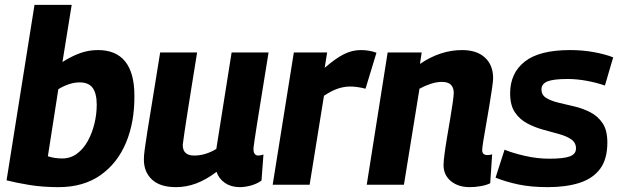

<svg xmlns="http://www.w3.org/2000/svg" viewBox="-20 -760 2556 790"><path d="M275 -740 237 -505Q275 -529 310 -541.5Q345 -554 383 -554Q458 -554 495.5 -506.5Q533 -459 533 -367Q534 -258 498.5 -173Q463 -88 393 -39Q323 10 221 10Q155 10 100.5 1Q46 -8 7 -18L122 -740ZM308 -421Q286 -421 263.5 -413.5Q241 -406 220 -393L177 -117Q189 -113 204 -110.5Q219 -108 236 -108Q270 -108 296.5 -127.5Q323 -147 341 -179.5Q359 -212 368.5 -251Q378 -290 378 -329Q378 -375 361.5 -398Q345 -421 308 -421Z M704 10Q639 10 605.5 -21Q572 -52 572 -104Q572 -120 575.5 -146Q579 -172 586.5 -220Q594 -268 607 -346Q620 -424 639 -544H791Q776 -451 766 -388.5Q756 -326 749.5 -284.5Q743 -243 739 -215.5Q735 -188 732 -165Q731 -120 779 -120Q803 -120 825.5 -127Q848 -134 870 -147L933 -544H1085Q1067 -431 1055 -358Q1043 -285 1036.5 -243Q1030 -201 1027 -181Q1024 -161 1023.5 -155Q1023 -149 1023 -147Q1023 -120 1043 -120Q1046 -120 1051.5 -121Q1057 -122 1064 -124L1056 -17Q1038 -4 1013.5 3Q989 10 966 10Q931 10 905.5 -7.5Q880 -25 871 -53Q829 -21 788 -5.5Q747 10 704 10Z M1326 -544 1316 -481Q1361 -520 1395 -537Q1429 -554 1464 -554Q1500 -554 1529 -543L1484 -395Q1450 -404 1420 -404Q1396 -404 1370.5 -395.5Q1345 -387 1313 -366L1254 0H1102L1189 -544Z M1575 -544H1715L1708 -497Q1792 -554 1881 -554Q1942 -554 1975.5 -523Q2009 -492 2009 -438Q2009 -427 2004.5 -396Q2000 -365 1993.5 -325.5Q1987 -286 1980 -247Q1973 -208 1968.5 -179.5Q1964 -151 1964 -143Q1964 -122 1985 -122Q1996 -122 2005 -125L1997 -6Q1981 2 1957.5 6Q1934 10 1913 10Q1865 10 1835 -15Q1805 -40 1805 -81Q1805 -95 1809 -126Q1813 -157 1819.5 -195.5Q1826 -234 1832.5 -272Q1839 -310 1843 -339Q1847 -368 1847 -378Q1847 -399 1835.5 -411Q1824 -423 1798 -423Q1776 -423 1752 -415Q1728 -407 1706 -395L1642 0H1489Z M2019 -29 2056 -144Q2090 -130 2140.5 -118.5Q2191 -107 2240 -107Q2299 -107 2324.5 -116.5Q2350 -126 2350 -149Q2350 -173 2330.5 -186.5Q2311 -200 2280 -208.5Q2249 -217 2214.5 -226.5Q2180 -236 2149 -252.5Q2118 -269 2098.5 -298Q2079 -327 2079 -376Q2079 -459 2139 -506.5Q2199 -554 2326 -554Q2377 -554 2423.5 -545.5Q2470 -537 2503 -524L2469 -408Q2435 -420 2394 -427.5Q2353 -435 2316 -435Q2257 -435 2232.5 -425Q2208 -415 2208 -392Q2208 -369 2227.5 -357Q2247 -345 2278 -337.5Q2309 -330 2343.5 -322Q2378 -314 2409 -298Q2440 -282 2459.5 -253Q2479 -224 2479 -174Q2479 -105 2449 -65Q2419 -25 2364 -7.5Q2309 10 2234 10Q2165 10 2113 -1Q2061 -12 2019 -29Z"/></svg>

Font: Georama
Style: Bold Italic
Weight: 700
Italic angle: -9°
Designer: Jean-Baptiste Levee
Foundry: Production Type
Version: Version 1.000